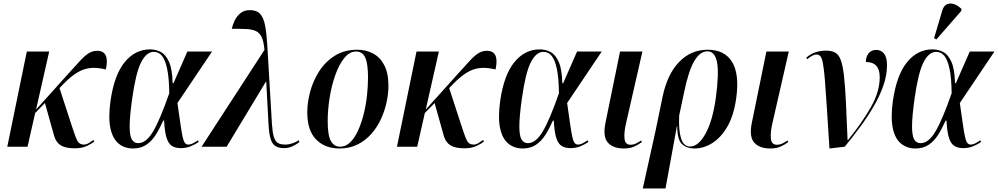

<svg xmlns="http://www.w3.org/2000/svg" viewBox="-20 -826 5619 1081"><path d="M21 0 131 -536H257L183 -209L371 -418Q407 -458 432 -485Q457 -512 479 -526Q501 -540 527 -540Q599 -540 576 -435Q527 -447 488.5 -443Q450 -439 414 -417Q378 -395 336 -352L315 -330L389 -103Q406 -50 417 -31Q428 -12 452 -12Q466 -12 480 -20.5Q494 -29 506 -38L511 -29Q496 -17 468.5 -4Q441 9 401 9Q349 9 322.5 -7.5Q296 -24 285 -60L233 -246L178 -190L135 0Z M729 10Q682 10 648.5 -17Q615 -44 602 -102.5Q589 -161 602 -257Q623 -404 682 -476Q741 -548 825 -548Q858 -548 886 -533Q914 -518 932 -477Q950 -436 952 -358H957L1035 -536H1174L979 -246Q990 -171 996.5 -124.5Q1003 -78 1008.5 -54Q1014 -30 1021.5 -21Q1029 -12 1040 -12Q1053 -12 1068 -20Q1083 -28 1094 -36L1099 -27Q1081 -14 1055 -3Q1029 8 998 8Q968 8 948 -4.5Q928 -17 917.5 -51Q907 -85 904 -147H899Q879 -102 856.5 -66.5Q834 -31 803 -10.5Q772 10 729 10ZM758 -20Q803 -20 842 -86Q881 -152 933 -301Q932 -388 921 -439Q910 -490 891.5 -512Q873 -534 846 -534Q804 -534 774 -474Q744 -414 724 -269Q710 -169 710 -115Q710 -61 722.5 -40.5Q735 -20 758 -20Z M1115 0 1469 -545Q1465 -591 1454 -615.5Q1443 -640 1422 -650.5Q1401 -661 1367.5 -662.5Q1334 -664 1285 -664Q1290 -687 1301.5 -711Q1313 -735 1334 -752Q1355 -769 1387 -769Q1425 -769 1444.5 -748Q1464 -727 1472.5 -682.5Q1481 -638 1485 -569L1511 -129Q1514 -82 1521.5 -56.5Q1529 -31 1544 -21.5Q1559 -12 1586 -12Q1606 -12 1626.5 -19Q1647 -26 1662 -36L1666 -27Q1623 8 1580 8Q1551 8 1532.5 -2.5Q1514 -13 1504.5 -41.5Q1495 -70 1492 -123L1479 -366H1477L1256 0Z M1891 10Q1810 10 1760 -40.5Q1710 -91 1710 -194Q1710 -249 1726.5 -310.5Q1743 -372 1777.5 -425.5Q1812 -479 1865.5 -512.5Q1919 -546 1992 -546Q2040 -546 2080 -525Q2120 -504 2143.5 -459Q2167 -414 2167 -342Q2167 -299 2156.5 -250.5Q2146 -202 2125 -156Q2104 -110 2071 -72.5Q2038 -35 1993 -12.5Q1948 10 1891 10ZM1895 0Q1926 0 1951 -24Q1976 -48 1995 -89Q2014 -130 2027 -181Q2040 -232 2046 -286Q2052 -340 2052 -390Q2052 -467 2036.5 -501.5Q2021 -536 1985 -536Q1948 -536 1918.5 -499.5Q1889 -463 1868 -404Q1847 -345 1836 -276.5Q1825 -208 1825 -143Q1825 -64 1843 -32Q1861 0 1895 0Z M2215 0 2325 -536H2451L2377 -209L2565 -418Q2601 -458 2626 -485Q2651 -512 2673 -526Q2695 -540 2721 -540Q2793 -540 2770 -435Q2721 -447 2682.5 -443Q2644 -439 2608 -417Q2572 -395 2530 -352L2509 -330L2583 -103Q2600 -50 2611 -31Q2622 -12 2646 -12Q2660 -12 2674 -20.5Q2688 -29 2700 -38L2705 -29Q2690 -17 2662.5 -4Q2635 9 2595 9Q2543 9 2516.5 -7.5Q2490 -24 2479 -60L2427 -246L2372 -190L2329 0Z M2923 10Q2876 10 2842.5 -17Q2809 -44 2796 -102.5Q2783 -161 2796 -257Q2817 -404 2876 -476Q2935 -548 3019 -548Q3052 -548 3080 -533Q3108 -518 3126 -477Q3144 -436 3146 -358H3151L3229 -536H3368L3173 -246Q3184 -171 3190.5 -124.5Q3197 -78 3202.5 -54Q3208 -30 3215.5 -21Q3223 -12 3234 -12Q3247 -12 3262 -20Q3277 -28 3288 -36L3293 -27Q3275 -14 3249 -3Q3223 8 3192 8Q3162 8 3142 -4.5Q3122 -17 3111.5 -51Q3101 -85 3098 -147H3093Q3073 -102 3050.5 -66.5Q3028 -31 2997 -10.5Q2966 10 2923 10ZM2952 -20Q2997 -20 3036 -86Q3075 -152 3127 -301Q3126 -388 3115 -439Q3104 -490 3085.5 -512Q3067 -534 3040 -534Q2998 -534 2968 -474Q2938 -414 2918 -269Q2904 -169 2904 -115Q2904 -61 2916.5 -40.5Q2929 -20 2952 -20Z M3493 10Q3432 10 3402.5 -23Q3373 -56 3389 -135L3471 -536H3597L3505 -133Q3493 -83 3496 -47Q3499 -11 3530 -11Q3546 -11 3560.5 -18Q3575 -25 3590 -35L3594 -26Q3574 -11 3550 -0.5Q3526 10 3493 10Z M3599 235 3671 -90 3710 -279Q3736 -406 3802.5 -476Q3869 -546 3964 -546Q4060 -546 4102 -477Q4144 -408 4125 -273Q4112 -178 4076.5 -115.5Q4041 -53 3992 -21.5Q3943 10 3890 10Q3846 10 3819.5 -15Q3793 -40 3793 -115H3791L3727 235ZM3865 -1Q3912 -1 3952 -73Q3992 -145 4010 -273Q4029 -414 4017 -475.5Q4005 -537 3963 -537Q3921 -537 3889 -482.5Q3857 -428 3832 -308L3804 -176Q3800 -93 3814.5 -47Q3829 -1 3865 -1Z M4317 10Q4256 10 4226.5 -23Q4197 -56 4213 -135L4295 -536H4421L4329 -133Q4317 -83 4320 -47Q4323 -11 4354 -11Q4370 -11 4384.5 -18Q4399 -25 4414 -35L4418 -26Q4398 -11 4374 -0.5Q4350 10 4317 10Z M4650 10Q4641 -131 4635 -226Q4629 -321 4624 -379.5Q4619 -438 4613.5 -468Q4608 -498 4599.5 -508.5Q4591 -519 4577 -519Q4567 -519 4554.5 -513Q4542 -507 4525 -493L4519 -501Q4545 -524 4574 -532.5Q4603 -541 4630 -541Q4662 -541 4682 -530Q4702 -519 4713.5 -488.5Q4725 -458 4731.5 -401.5Q4738 -345 4742.5 -256Q4747 -167 4752 -38H4755Q4834 -136 4883.5 -223Q4933 -310 4933 -392Q4933 -477 4855 -477Q4855 -507 4870.5 -526Q4886 -545 4914 -545Q4940 -545 4957 -524.5Q4974 -504 4974 -459Q4974 -402 4953 -342.5Q4932 -283 4897 -223.5Q4862 -164 4820 -107.5Q4778 -51 4736 0Z M5134 10Q5087 10 5053.5 -17Q5020 -44 5007 -102.5Q4994 -161 5007 -257Q5028 -404 5087 -476Q5146 -548 5230 -548Q5263 -548 5291 -533Q5319 -518 5337 -477Q5355 -436 5357 -358H5362L5440 -536H5579L5384 -246Q5395 -171 5401.5 -124.5Q5408 -78 5413.5 -54Q5419 -30 5426.5 -21Q5434 -12 5445 -12Q5458 -12 5473 -20Q5488 -28 5499 -36L5504 -27Q5486 -14 5460 -3Q5434 8 5403 8Q5373 8 5353 -4.5Q5333 -17 5322.5 -51Q5312 -85 5309 -147H5304Q5284 -102 5261.5 -66.5Q5239 -31 5208 -10.5Q5177 10 5134 10ZM5163 -20Q5208 -20 5247 -86Q5286 -152 5338 -301Q5337 -388 5326 -439Q5315 -490 5296.5 -512Q5278 -534 5251 -534Q5209 -534 5179 -474Q5149 -414 5129 -269Q5115 -169 5115 -115Q5115 -61 5127.5 -40.5Q5140 -20 5163 -20ZM5252 -604 5239 -611 5285 -766Q5293 -794 5311.5 -802Q5330 -810 5352 -802.5Q5374 -795 5394 -775L5391 -763Z"/></svg>

Font: Noto Serif Display Condensed SemiBold
Style: Italic
Weight: 600
Width: 3
Italic angle: -12°
Designer: Monotype Design Team
Foundry: Monotype Imaging Inc.
Version: Version 2.009